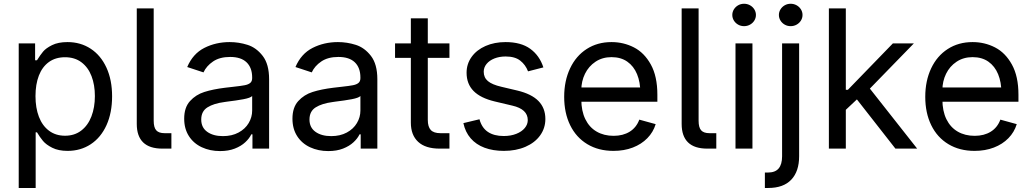

<svg xmlns="http://www.w3.org/2000/svg" viewBox="-20 -771 5352 996"><path d="M77.1 -545.9H162.1V-458.5H171.9Q189 -485.8 203.6 -503.4Q218.3 -521 250 -536.9Q281.7 -552.7 330.1 -552.7Q397.9 -552.7 450.4 -518.3Q502.9 -483.9 532.2 -420.2Q561.5 -356.4 561.5 -271.5Q561.5 -186 532.5 -121.8Q503.4 -57.6 450.9 -22.9Q398.4 11.7 330.6 11.7Q283.2 11.7 251.2 -4.4Q219.2 -20.5 203.1 -39.8Q187 -59.1 171.9 -84.5H165V204.1H77.1ZM472.2 -272.5Q472.2 -330.6 454.8 -376Q437.5 -421.4 402.6 -447.8Q367.7 -474.1 317.4 -474.1Q268.1 -474.1 233.6 -449.2Q199.2 -424.3 181.6 -378.9Q164.1 -333.5 164.1 -272.5Q164.1 -211.4 181.9 -165Q199.7 -118.7 234.4 -92.8Q269 -66.9 317.4 -66.9Q366.7 -66.9 401.6 -93.8Q436.5 -120.6 454.3 -167.2Q472.2 -213.9 472.2 -272.5Z M689.5 -127.9V-727.5H777.3V-144.5Q777.3 -109.9 790.5 -95Q803.7 -80.1 834 -80.1H869.1V0H822.3Q755.9 0 722.7 -32.2Q689.5 -64.5 689.5 -127.9Z M935.5 -155.3Q935.5 -213.4 965.6 -246.6Q995.6 -279.8 1040 -293.9Q1084.5 -308.1 1147.9 -315.9L1190.4 -320.8Q1231 -325.2 1249.5 -328.9Q1268.1 -332.5 1278.1 -340.8Q1288.1 -349.1 1288.1 -365.7V-368.7Q1288.1 -419.9 1259 -447.8Q1230 -475.6 1173.8 -475.6Q1119.6 -475.6 1085.2 -452.1Q1050.8 -428.7 1035.6 -395.5L951.2 -423.3Q980.5 -492.2 1040 -522.5Q1099.6 -552.7 1171.4 -552.7Q1218.8 -552.7 1264.2 -538.3Q1309.6 -523.9 1342.8 -481Q1376 -438 1376 -359.9V0H1289.6V-74.2H1283.7Q1273.4 -52.7 1252.2 -33Q1231 -13.2 1198 -0.2Q1165 12.7 1121.6 12.7Q1069.3 12.7 1026.9 -7.1Q984.4 -26.9 960 -64.9Q935.5 -103 935.5 -155.3ZM1288.1 -197.3V-272.9Q1279.3 -263.2 1242.9 -256.3Q1206.5 -249.5 1157.7 -243.7L1144 -241.7Q1088.4 -234.4 1056.2 -214.1Q1023.9 -193.8 1023.9 -150.9Q1023.9 -109.4 1054.9 -87.2Q1085.9 -64.9 1136.7 -64.9Q1183.1 -64.9 1217.5 -83.5Q1252 -102.1 1270 -132.6Q1288.1 -163.1 1288.1 -197.3Z M1497.1 -155.3Q1497.1 -213.4 1527.1 -246.6Q1557.1 -279.8 1601.6 -293.9Q1646 -308.1 1709.5 -315.9L1752 -320.8Q1792.5 -325.2 1811 -328.9Q1829.6 -332.5 1839.6 -340.8Q1849.6 -349.1 1849.6 -365.7V-368.7Q1849.6 -419.9 1820.6 -447.8Q1791.5 -475.6 1735.4 -475.6Q1681.2 -475.6 1646.7 -452.1Q1612.3 -428.7 1597.2 -395.5L1512.7 -423.3Q1542 -492.2 1601.6 -522.5Q1661.1 -552.7 1732.9 -552.7Q1780.3 -552.7 1825.7 -538.3Q1871.1 -523.9 1904.3 -481Q1937.5 -438 1937.5 -359.9V0H1851.1V-74.2H1845.2Q1835 -52.7 1813.7 -33Q1792.5 -13.2 1759.5 -0.2Q1726.6 12.7 1683.1 12.7Q1630.9 12.7 1588.4 -7.1Q1545.9 -26.9 1521.5 -64.9Q1497.1 -103 1497.1 -155.3ZM1849.6 -197.3V-272.9Q1840.8 -263.2 1804.4 -256.3Q1768.1 -249.5 1719.2 -243.7L1705.6 -241.7Q1649.9 -234.4 1617.7 -214.1Q1585.4 -193.8 1585.4 -150.9Q1585.4 -109.4 1616.5 -87.2Q1647.5 -64.9 1698.2 -64.9Q1744.6 -64.9 1779.1 -83.5Q1813.5 -102.1 1831.5 -132.6Q1849.6 -163.1 1849.6 -197.3Z M2199.2 -675.8V-149.4Q2199.2 -113.3 2214.6 -96.7Q2230 -80.1 2264.6 -80.1H2311.5V0H2260.7Q2187 0 2149.2 -35.2Q2111.3 -70.3 2111.3 -134.8V-675.8ZM2311.5 -470.7H2029.3V-545.9H2311.5Z M2383.8 -132.3 2467.3 -152.3Q2479 -108.4 2510.7 -86.9Q2542.5 -65.4 2592.8 -65.4Q2629.9 -65.4 2658.2 -76.7Q2686.5 -87.9 2702.1 -106.7Q2717.8 -125.5 2717.8 -147.9Q2717.8 -176.3 2697.8 -195.1Q2677.7 -213.9 2637.7 -223.1L2546.9 -244.6Q2472.7 -262.2 2436.5 -299.1Q2400.4 -335.9 2400.4 -393.6Q2400.4 -439.5 2426.5 -475.8Q2452.6 -512.2 2498.8 -532.5Q2544.9 -552.7 2602.5 -552.7Q2682.6 -552.7 2730.7 -517.8Q2778.8 -482.9 2798.8 -421.4L2719.2 -400.9Q2706.1 -435.1 2678.7 -456.5Q2651.4 -478 2603 -478Q2570.8 -478 2544.9 -467.8Q2519 -457.5 2504.2 -439.5Q2489.3 -421.4 2489.3 -398.9Q2489.3 -368.7 2511 -350.3Q2532.7 -332 2581.1 -320.8L2663.6 -301.3Q2737.3 -283.7 2773.2 -247.1Q2809.1 -210.4 2809.1 -153.8Q2809.1 -106.4 2782 -68.6Q2754.9 -30.8 2705.8 -9.5Q2656.7 11.7 2593.8 11.7Q2537.6 11.7 2493.7 -4.6Q2449.7 -21 2421.6 -53.5Q2393.6 -85.9 2383.8 -132.3Z M2906.7 -268.6Q2906.7 -351.6 2937.3 -416.3Q2967.8 -481 3023.4 -516.8Q3079.1 -552.7 3152.3 -552.7Q3214.8 -552.7 3268.6 -525.1Q3322.3 -497.6 3356.2 -436.3Q3390.1 -375 3390.1 -279.8V-243.2H2966.3V-317.4H3342.8L3301.8 -290Q3301.8 -344.7 3284.7 -386.2Q3267.6 -427.7 3234.1 -451.2Q3200.7 -474.6 3152.3 -474.6Q3105 -474.6 3069.3 -450.9Q3033.7 -427.2 3014.6 -388.2Q2995.6 -349.1 2995.6 -304.2V-254.9Q2995.6 -195.3 3016.4 -152.8Q3037.1 -110.4 3075 -88.4Q3112.8 -66.4 3163.1 -66.4Q3211.9 -66.4 3246.6 -87.9Q3281.2 -109.4 3296.4 -150.4L3381.3 -127Q3368.7 -85.4 3338.1 -54.2Q3307.6 -22.9 3262.7 -5.6Q3217.8 11.7 3162.6 11.7Q3084.5 11.7 3026.6 -23.2Q2968.8 -58.1 2937.7 -121.6Q2906.7 -185.1 2906.7 -268.6Z M3516.1 -127.9V-727.5H3604V-144.5Q3604 -109.9 3617.2 -95Q3630.4 -80.1 3660.6 -80.1H3695.8V0H3648.9Q3582.5 0 3549.3 -32.2Q3516.1 -64.5 3516.1 -127.9Z M3795.4 -545.9H3883.3V0H3795.4ZM3778.8 -693.4Q3778.8 -709 3787.1 -722.4Q3795.4 -735.8 3809.3 -743.7Q3823.2 -751.5 3839.8 -751.5Q3856.4 -751.5 3870.6 -743.7Q3884.8 -735.8 3893.1 -722.4Q3901.4 -709 3901.4 -693.4Q3901.4 -677.7 3893.1 -664.3Q3884.8 -650.9 3870.6 -643.1Q3856.4 -635.3 3839.8 -635.3Q3823.2 -635.3 3809.3 -643.1Q3795.4 -650.9 3787.1 -664.3Q3778.8 -677.7 3778.8 -693.4Z M4125.5 -545.9V39.1Q4125.5 118.2 4084.7 161.1Q4043.9 204.1 3965.3 204.1H3947.8V124H3963.9Q4001.5 124 4019.3 102.8Q4037.1 81.5 4037.1 40V-545.9ZM4020.5 -693.4Q4020.5 -709 4028.8 -722.4Q4037.1 -735.8 4051 -743.7Q4064.9 -751.5 4081.5 -751.5Q4098.1 -751.5 4112.3 -743.7Q4126.5 -735.8 4134.8 -722.4Q4143.1 -709 4143.1 -693.4Q4143.1 -677.7 4134.8 -664.3Q4126.5 -650.9 4112.3 -643.1Q4098.1 -635.3 4081.5 -635.3Q4064.9 -635.3 4051 -643.1Q4037.1 -650.9 4028.8 -664.3Q4020.5 -677.7 4020.5 -693.4Z M4362.3 -305.2H4378.4L4611.8 -545.9H4720.7L4468.3 -286.6H4458.5L4362.3 -196.3ZM4279.8 -727.5H4367.7V0H4279.8ZM4416 -267.1 4478.5 -329.1 4737.8 0H4625Z M4779.8 -268.6Q4779.8 -351.6 4810.3 -416.3Q4840.8 -481 4896.5 -516.8Q4952.1 -552.7 5025.4 -552.7Q5087.9 -552.7 5141.6 -525.1Q5195.3 -497.6 5229.2 -436.3Q5263.2 -375 5263.2 -279.8V-243.2H4839.4V-317.4H5215.8L5174.8 -290Q5174.8 -344.7 5157.7 -386.2Q5140.6 -427.7 5107.2 -451.2Q5073.7 -474.6 5025.4 -474.6Q4978 -474.6 4942.4 -450.9Q4906.7 -427.2 4887.7 -388.2Q4868.7 -349.1 4868.7 -304.2V-254.9Q4868.7 -195.3 4889.4 -152.8Q4910.2 -110.4 4948 -88.4Q4985.8 -66.4 5036.1 -66.4Q5085 -66.4 5119.6 -87.9Q5154.3 -109.4 5169.4 -150.4L5254.4 -127Q5241.7 -85.4 5211.2 -54.2Q5180.7 -22.9 5135.7 -5.6Q5090.8 11.7 5035.6 11.7Q4957.5 11.7 4899.7 -23.2Q4841.8 -58.1 4810.8 -121.6Q4779.8 -185.1 4779.8 -268.6Z"/></svg>

Font: Inter RS Variable
Style: Regular
Weight: 400
Designer: Rasmus Andersson (customised by Maria Ramos and Noel Pretorius)
Foundry: rsms
Version: Version 3.001;Glyphs 3.2.3 (3260)